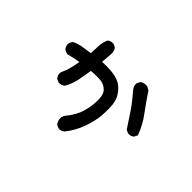

<svg xmlns="http://www.w3.org/2000/svg" viewBox="-100 -812 1201 1201"><g transform="rotate(45 500.0 -212.0)"><path d="M484.9 97.7Q467.3 95.2 454.1 84.5L453.6 84L453.1 83.5Q446.8 73.7 443.6 63.2Q440.4 52.7 440.4 41V40.5Q442.9 22.9 453.6 9.8Q497.6 -43.9 512.7 -96.7Q528.3 -150.4 528.3 -202.1Q528.3 -252.4 506.8 -274.4Q484.4 -296.4 454.1 -300.8Q423.8 -305.2 367.2 -300.3L351.6 -210.9Q342.3 -163.1 318.4 -121.1L317.9 -120.1L317.4 -119.6Q308.6 -111.8 298.1 -108.6Q287.6 -105.5 275.9 -106.4H274.9L273.9 -106.9L253.4 -116.7L252.4 -117.2L251.5 -118.2Q243.7 -127 241 -138.2Q238.3 -149.4 240.2 -162.1V-163.1L240.7 -163.6Q256.3 -194.3 264.2 -228Q268.1 -242.7 271.2 -258.3Q274.4 -273.9 276.9 -289.1Q253.4 -285.2 232.2 -280.5Q210.9 -275.9 190.9 -270.5H189.9H189Q171.4 -272.9 158.2 -283.7L157.7 -284.2Q144.5 -299.8 146.5 -323.7V-324.7L147 -325.7L156.7 -345.2L157.7 -347.2L159.2 -348.1Q189.5 -364.3 224.6 -369.1Q256.3 -373.5 288.6 -378.9Q290 -410.2 291 -441.4Q292 -477.1 306.2 -507.3L306.6 -508.3L307.6 -509.3Q323.2 -522.5 347.2 -520.5H348.1L349.1 -520L368.7 -510.3L370.1 -509.3L371.1 -508.3Q385.7 -486.8 381.8 -457.5L376.5 -390.1Q399.9 -391.1 419.9 -390.9Q439.9 -390.6 456.5 -389.2Q492.7 -385.7 521.5 -374.5Q551.3 -363.3 578.9 -328.9Q606.4 -294.4 611.3 -252.4Q616.2 -211.9 612.3 -156.2Q608.4 -100.6 585.4 -36.1Q563 28.3 519 83.5L518.6 84.5L518.1 85Q503.4 95.7 485.8 97.7H485.4ZM806.2 -189 786.6 -198.7 785.2 -199.7 784.2 -201.2Q752 -251.5 718.8 -300.3Q685.5 -349.1 635.3 -407.2Q622.1 -422.9 624 -446.8V-447.8L624.5 -448.7L634.3 -468.3L634.8 -469.7L636.2 -470.2Q655.8 -485.8 683.6 -481.4H684.6L685.5 -481L707 -469.2L708 -468.3L709 -467.3Q750 -404.8 792.5 -348.1Q835.4 -291 858.9 -225.6L859.9 -223.1L858.9 -221.2L849.1 -201.7L848.6 -200.2L847.7 -199.7Q839.8 -192.9 829.8 -190.2Q819.8 -187.5 808.1 -188.5H807.1Z"/></g></svg>

Font: NaikaiFont
Style: SemiBold
Weight: 600
Version: Version 1.89